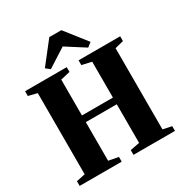

<svg xmlns="http://www.w3.org/2000/svg" viewBox="-218 -1142 1242 1305"><g transform="rotate(-30 403.0 -489.5)"><path d="M97.5 -51.5V-688.5L29 -705.5V-743H356V-705.5L281.5 -688.5V-407H524.5V-688.5L449 -705.5V-743H775.5V-705.5L708 -688.5V-51.5L776.5 -37V0H451V-37L524.5 -51.5V-354.5H281.5V-51.5L358.5 -37V0H28.5V-37ZM256 -785 223.5 -810.5 355.5 -979H450L582 -811L549 -785L402.5 -878.5Z"/></g></svg>

Font: Merriweather 96pt Black
Style: Regular
Weight: 900
Version: Version 2.100